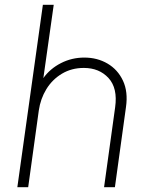

<svg xmlns="http://www.w3.org/2000/svg" viewBox="-20 -777 611 797"><path d="M52 0 158 -757H203L160 -453Q188 -492 233 -515Q278 -538 330 -538Q384 -538 426.5 -513Q469 -488 490.5 -442Q512 -396 503 -333L457 0H412L458 -332Q469 -411 430.5 -453Q392 -495 328 -495Q277 -495 237 -471Q197 -447 172.5 -407Q148 -367 141 -318L97 0Z"/></svg>

Font: Plus Jakarta Sans ExtraLight
Style: Italic
Weight: 200
Italic angle: -8°
Designer: Gumpita Rahayu
Foundry: Tokotype
Version: Version 2.071; ttfautohint (v1.8.4.7-5d5b);gftools[0.9.29]